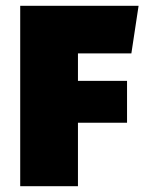

<svg xmlns="http://www.w3.org/2000/svg" viewBox="-20 -645 510 665"><path d="M250 -220V0H50V-625H460L435 -460H250V-365H420V-220Z"/></svg>

Font: Changa ExtraLight ExtraBold
Style: Regular
Weight: 800
Version: Version 3.002; ttfautohint (v1.8.2)